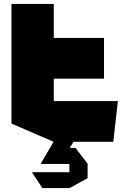

<svg xmlns="http://www.w3.org/2000/svg" viewBox="-20 -717 616 971"><path d="M251 0 38 -92V-697H252V-525H506V-319H252V-206H576V-205L553 0H351V1L333 31H362L423 111V184L332 234H194L142 155V154H331V112H186V111Z"/></svg>

Font: Foldit Thin ExtraBold
Style: Regular
Weight: 800
Version: Version 1.003